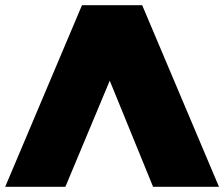

<svg xmlns="http://www.w3.org/2000/svg" viewBox="-39 -720 864 740"><path d="M509 -700 805 0H551L384 -409L213 0H-19L277 -700Z"/></svg>

Font: Montserrat Black
Style: Regular
Weight: 900
Designer: Julieta Ulanovsky
Foundry: Julieta Ulanovsky
Version: Version 9.000; ttfautohint (v1.8.4.7-5d5b)